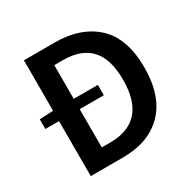

<svg xmlns="http://www.w3.org/2000/svg" viewBox="-163 -900 1059 1061"><g transform="rotate(-30 366.5 -369.5)"><path d="M34 -413 123 -417H407V-351H34ZM121 -739H318Q483 -739 580.5 -649Q678 -559 678 -372Q678 -192 585.5 -96Q493 0 325 0H121ZM542 -372Q542 -505 483 -568.5Q424 -632 309 -632H253V-107H309Q423 -107 482.5 -173Q542 -239 542 -372Z"/></g></svg>

Font: Merged Yaku Han JP SemiBold
Style: Regular
Weight: 600
Designer: Ryoko NISHIZUKA 西塚涼子 (kana, bopomofo & ideographs); Paul D. Hunt (Latin, Greek & Cyrillic); Sandoll Communications 산돌커뮤니
Foundry: Adobe
Version: Version 2.004